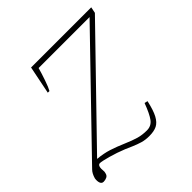

<svg xmlns="http://www.w3.org/2000/svg" viewBox="-154 -613 738 738"><g transform="rotate(-45 215.0 -244.0)"><path d="M-12 -23Q-6 -44 5 -55L412 -476H135Q129 -454 119 -425Q109 -396 102 -384H93L116 -498H443L438 -473L47 -70Q80 -67 106.5 -58.5Q133 -50 163 -37Q193 -24 214 -18Q235 -12 260 -12Q284 -12 298 -31Q312 -50 328 -93L341 -90Q332 -49 320.5 -27.5Q309 -6 293 2Q277 10 251 10Q230 10 213 5Q196 0 177.5 -8Q159 -16 150 -20Q118 -33 85.5 -42Q53 -51 43 -51Q34 -51 32 -38Q31 -33 32 -23.5Q33 -14 31 -9Q29 2 20.5 6Q12 10 3 10Q-7 10 -10.5 0.5Q-14 -9 -12 -23Z"/></g></svg>

Font: Trirong Thin
Style: Italic
Weight: 250
Italic angle: -12°
Designer: Katatrad Team
Foundry: CadsonDemak
Version: Version 1.001